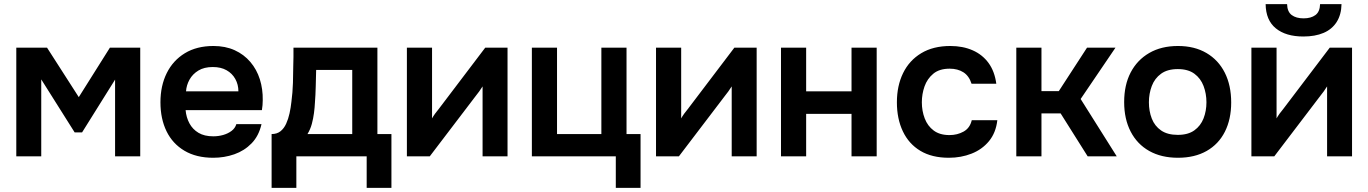

<svg xmlns="http://www.w3.org/2000/svg" viewBox="-20 -758 6635 931"><path d="M59 0V-527H208L362 -287L513 -527H660V0H538V-372L378 -116H342L180 -373V0Z M1014 7Q932 7 874.5 -27Q817 -61 787.5 -121.5Q758 -182 758 -262Q758 -342 788.5 -403.5Q819 -465 876.5 -500Q934 -535 1015 -535Q1073 -535 1118 -514.5Q1163 -494 1194 -457.5Q1225 -421 1240 -373.5Q1255 -326 1254 -272Q1254 -260 1253 -248.5Q1252 -237 1250 -224H880Q883 -189 898.5 -160Q914 -131 942.5 -114Q971 -97 1014 -97Q1039 -97 1062 -103.5Q1085 -110 1102.5 -123Q1120 -136 1126 -156H1248Q1235 -99 1200 -63Q1165 -27 1116.5 -10Q1068 7 1014 7ZM882 -315H1136Q1136 -348 1121 -375Q1106 -402 1078.5 -417.5Q1051 -433 1012 -433Q970 -433 942 -416Q914 -399 899 -372Q884 -345 882 -315Z M1297 153V-108Q1323 -108 1340 -121.5Q1357 -135 1367.5 -158Q1378 -181 1384 -208.5Q1390 -236 1393 -264Q1399 -309 1400.5 -356.5Q1402 -404 1402 -438Q1403 -460 1403 -482.5Q1403 -505 1403 -527H1810V-108H1878V153H1758V0H1417V153ZM1471 -108H1688V-419H1513Q1512 -382 1511 -339.5Q1510 -297 1507 -259Q1506 -237 1502.5 -210Q1499 -183 1492 -157Q1485 -131 1471 -108Z M1953 0V-527H2075V-184Q2081 -195 2090.5 -208Q2100 -221 2107 -229L2333 -527H2441V0H2320V-339Q2312 -326 2303.5 -314.5Q2295 -303 2287 -293L2064 0Z M2966 153V0H2559V-527H2681V-108H2896V-527H3018V-108H3086V153Z M3161 0V-527H3283V-184Q3289 -195 3298.5 -208Q3308 -221 3315 -229L3541 -527H3649V0H3528V-339Q3520 -326 3511.5 -314.5Q3503 -303 3495 -293L3272 0Z M3767 0V-527H3889V-315H4109V-527H4231V0H4109V-206H3889V0Z M4581 7Q4499 7 4443 -26.5Q4387 -60 4358 -121Q4329 -182 4329 -262Q4329 -342 4359 -403.5Q4389 -465 4447 -500Q4505 -535 4588 -535Q4649 -535 4696.5 -514Q4744 -493 4773.5 -452.5Q4803 -412 4811 -352H4691Q4679 -390 4651.5 -407.5Q4624 -425 4585 -425Q4535 -425 4505.5 -400.5Q4476 -376 4463 -339Q4450 -302 4450 -262Q4450 -220 4464 -183.5Q4478 -147 4507.5 -125Q4537 -103 4584 -103Q4622 -103 4652.5 -120Q4683 -137 4692 -175H4816Q4809 -114 4775.5 -73.5Q4742 -33 4691 -13Q4640 7 4581 7Z M4908 0V-527H5030V-316H5114L5251 -527H5389L5220 -278L5395 0H5254L5123 -208H5030V0Z M5692 7Q5611 7 5552.5 -26Q5494 -59 5462.5 -120Q5431 -181 5431 -263Q5431 -346 5462.5 -406.5Q5494 -467 5552.5 -501Q5611 -535 5692 -535Q5772 -535 5830 -501Q5888 -467 5919 -405.5Q5950 -344 5950 -261Q5950 -180 5919.5 -119.5Q5889 -59 5831 -26Q5773 7 5692 7ZM5691 -104Q5741 -104 5771.5 -126Q5802 -148 5816 -184Q5830 -220 5830 -262Q5830 -304 5816 -341Q5802 -378 5771.5 -400.5Q5741 -423 5691 -423Q5641 -423 5610 -400.5Q5579 -378 5565 -341Q5551 -304 5551 -262Q5551 -219 5565 -183Q5579 -147 5610 -125.5Q5641 -104 5691 -104Z M6048 0V-527H6170V-184Q6176 -195 6185.5 -208Q6195 -221 6202 -229L6428 -527H6536V0H6415V-339Q6407 -326 6398.5 -314.5Q6390 -303 6382 -293L6159 0ZM6300 -581Q6215 -581 6166.5 -620.5Q6118 -660 6117 -738H6221Q6222 -701 6243.5 -685Q6265 -669 6301 -669Q6337 -669 6358.5 -685Q6380 -701 6381 -738H6485Q6484 -687 6461.5 -651.5Q6439 -616 6398 -598.5Q6357 -581 6300 -581Z"/></svg>

Font: Onest SemiBold
Style: Regular
Weight: 600
Designer: Dmitri Voloshin, Andrey Kudryavtsev
Foundry: Dmitri Voloshin, Andrey Kudryavtsev
Version: Version 1.000;gftools[0.9.33]